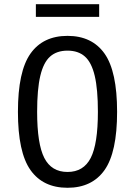

<svg xmlns="http://www.w3.org/2000/svg" viewBox="-20 -880 640 910"><path d="M300 -640Q249 -640 217.5 -612Q186 -584 171 -520.5Q156 -457 156 -350Q156 -198 190 -131.5Q224 -65 300 -65Q376 -65 410 -131.5Q444 -198 444 -350Q444 -457 429 -520.5Q414 -584 382.5 -612Q351 -640 300 -640ZM300 -710Q416 -710 475.5 -626Q535 -542 535 -350Q535 -158 475.5 -74Q416 10 300 10Q184 10 124.5 -74Q65 -158 65 -350Q65 -542 124.5 -626Q184 -710 300 -710ZM150 -860H450V-800H150Z"/></svg>

Font: Sligoil Micro
Style: Regular
Weight: 400
Designer: Ariel Martín Pérez
Foundry: Igor Stepanchenko
Version: Version 1.001